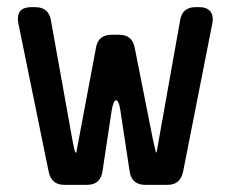

<svg xmlns="http://www.w3.org/2000/svg" viewBox="-20 -505 644 536"><path d="M356 -372 407 -115Q415 -79 416 -79H417L483 -449Q489 -485 526 -485H537Q555 -485 564.5 -476Q574 -467 574 -452Q574 -445 573 -441L491 -25Q483 11 448 11H385Q348 11 342 -26L316 -197Q312 -225 304 -225Q297 -225 292 -198L266 -26Q260 11 223 11H159Q124 11 116 -25L31 -441Q30 -445 30 -453Q30 -485 67 -485H78Q116 -485 122 -449L182 -115Q185 -99 187 -90Q189 -81 191 -79H193L248 -372Q254 -408 292 -408H313Q349 -408 356 -372Z"/></svg>

Font: ZCOOL QingKe HuangYou
Style: Regular
Weight: 400
Version: Version 1.000